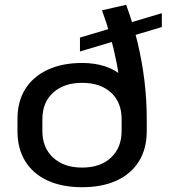

<svg xmlns="http://www.w3.org/2000/svg" viewBox="-20 -774 704 802"><path d="M323 8Q239 8 178.5 -20Q118 -48 85.5 -100.5Q53 -153 53 -226V-277Q53 -350 85.5 -402Q118 -454 179 -482.5Q240 -511 323 -511Q377 -511 420 -496.5Q463 -482 492.5 -455Q522 -428 535 -392L482 -407Q477 -461 466.5 -514.5Q456 -568 441 -622.5Q426 -677 406 -731L507 -754Q536 -675 555 -595Q574 -515 583.5 -435.5Q593 -356 593 -277V-226Q593 -153 560.5 -100.5Q528 -48 467.5 -20Q407 8 323 8ZM323 -74Q399 -74 443.5 -115.5Q488 -157 488 -227V-276Q488 -347 443.5 -387.5Q399 -428 323 -428Q247 -428 202 -387Q157 -346 157 -276V-227Q157 -157 202 -115.5Q247 -74 323 -74ZM314 -617 656 -719V-661L314 -559Z"/></svg>

Font: Pathway Extreme Medium
Style: Regular
Weight: 500
Designer: Eduardo Rodriguez Tunni
Foundry: Eduardo Rodriguez Tunni
Version: Version 1.001;gftools[0.9.26]